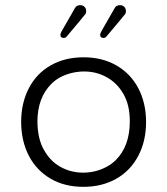

<svg xmlns="http://www.w3.org/2000/svg" viewBox="-20 -728 648 744"><path d="M390 -80Q412 -91 429 -108Q483 -162 483 -258Q483 -323 457 -366Q433 -407 393 -429Q353 -451 306.5 -451Q260 -451 218 -431Q196 -420 179 -403Q125 -349 125 -256Q126 -188 151 -146Q175 -103 215 -81Q255 -59 302 -59Q349 -59 390 -80ZM430 -35Q375 -4 303 -4Q231 -4 177 -35Q122 -67 92 -124Q62 -182 62 -255.5Q62 -329 92 -386.5Q122 -444 177 -475Q232 -506 304 -506Q376 -506 431 -474.5Q486 -443 516 -386Q546 -329 546 -255Q546 -181 515.5 -123.5Q485 -66 430 -35ZM462 -670Q462 -669 392 -586Q388 -581 381 -581Q375 -581 371 -584Q368 -588 368 -593Q368 -598 373 -607L424 -696Q430 -708 445 -708Q455 -708 461.5 -701.5Q468 -695 468 -685Q468 -675 462 -670ZM308 -670Q308 -669 238 -586Q234 -581 227 -581Q221 -581 217 -584Q214 -588 214 -593Q214 -598 219 -607L270 -696Q276 -708 291 -708Q301 -708 307.5 -701.5Q314 -695 314 -685Q314 -675 308 -670Z"/></svg>

Font: Kurewa Gothic CJK TC Regular
Style: Regular
Weight: 400
Designer: Max Yao
Foundry: Max-Everyday
Version: Version 1.071; ttfautohint (v1.8.3)